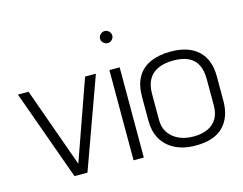

<svg xmlns="http://www.w3.org/2000/svg" viewBox="-99 -865 1303 1030"><g transform="rotate(-15 552.5 -350.0)"><path d="M18 -501 198 0H270L451 -501H391L235 -59L77 -501Z M526 0H583V-501H526ZM555 -710Q542 -710 531.5 -700Q521 -690 521 -676Q521 -663 531.5 -653Q542 -643 555 -643Q569 -643 579 -653Q589 -663 589 -676Q589 -690 579 -700Q569 -710 555 -710Z M1074 -183V-319Q1074 -412 1021 -462Q968 -512 868 -512Q802 -512 754.5 -490.5Q707 -469 682.5 -426Q658 -383 658 -318V-183Q658 -127 681.5 -84Q705 -41 753 -15.5Q801 10 870 10Q973 10 1023.5 -41.5Q1074 -93 1074 -183ZM1018 -319V-173Q1018 -130 1001 -100.5Q984 -71 951 -55.5Q918 -40 870 -40Q825 -40 790 -56Q755 -72 734.5 -101.5Q714 -131 714 -173V-318Q714 -368 732.5 -399.5Q751 -431 786 -446.5Q821 -462 870 -462Q920 -462 952.5 -446.5Q985 -431 1001.5 -399.5Q1018 -368 1018 -319Z"/></g></svg>

Font: AdventPro_ExpandedRegular
Style: ExpandedRegular
Weight: 400
Width: 7
Designer: VivaRado, Andreas Kalpakidis
Foundry: VivaRado, Andreas Kalpakidis
Version: Version 3.000